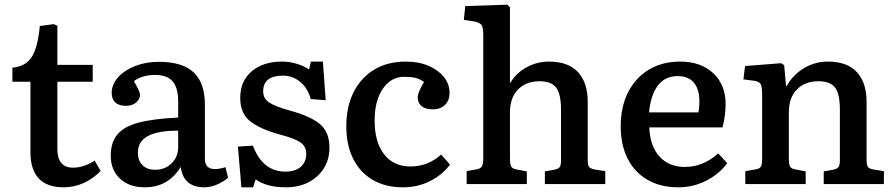

<svg xmlns="http://www.w3.org/2000/svg" viewBox="-20 -786 3824 820"><path d="M252 14Q110 14 110 -137V-437H33V-497Q90 -502 116 -543.5Q142 -585 150 -675L210 -683L225 -676V-509H376V-437H225V-150Q225 -70 292 -70Q339 -70 384 -100L410 -56Q378 -23 337.5 -4.5Q297 14 252 14Z M598 14Q532 14 492.5 -23Q453 -60 453 -121Q453 -178 481.5 -212Q510 -246 573 -262.5Q636 -279 741 -284V-352Q741 -411 717.5 -438.5Q694 -466 641 -466Q615 -466 590 -458.5Q565 -451 552 -439Q578 -395 578 -381Q578 -362 561 -348Q544 -334 518 -334Q488 -334 472.5 -348.5Q457 -363 457 -389Q457 -425 484 -455.5Q511 -486 557 -504Q603 -522 659 -522Q759 -522 807 -477Q855 -432 855 -339V-108Q855 -64 898 -64Q918 -64 943 -72L954 -27Q935 -10 907 2Q879 14 853 14Q763 14 752 -73Q726 -31 688 -8.5Q650 14 598 14ZM643 -61Q685 -61 713 -88.5Q741 -116 741 -158V-228Q654 -228 611.5 -205Q569 -182 569 -134Q569 -100 588.5 -80.5Q608 -61 643 -61Z M1011 14 996 -160 1060 -164Q1102 -53 1199 -53Q1241 -53 1264.5 -73.5Q1288 -94 1288 -130Q1288 -160 1263.5 -177.5Q1239 -195 1173 -212Q1090 -235 1048 -268.5Q1006 -302 1006 -368Q1006 -440 1055 -481.5Q1104 -523 1185 -523Q1218 -523 1249.5 -513Q1281 -503 1300 -489L1308 -523H1359L1371 -358L1307 -363Q1295 -409 1262.5 -436Q1230 -463 1189 -463Q1104 -463 1104 -396Q1104 -366 1128.5 -349Q1153 -332 1217 -314Q1306 -290 1346.5 -256Q1387 -222 1387 -156Q1387 -105 1363 -67Q1339 -29 1297.5 -7.5Q1256 14 1201 14Q1118 14 1072 -20L1061 14Z M1701 14Q1626 14 1571.5 -18Q1517 -50 1488 -108.5Q1459 -167 1459 -247Q1459 -330 1490 -392Q1521 -454 1578 -488.5Q1635 -523 1713 -523Q1768 -523 1810 -505Q1852 -487 1876 -457Q1900 -427 1900 -389Q1900 -358 1881 -338.5Q1862 -319 1828 -319Q1798 -319 1781 -332.5Q1764 -346 1764 -369Q1764 -381 1770 -395.5Q1776 -410 1791 -436Q1773 -449 1754 -453.5Q1735 -458 1706 -458Q1650 -458 1615 -407Q1580 -356 1580 -271Q1580 -179 1620.5 -127Q1661 -75 1733 -75Q1808 -75 1864 -126L1902 -83Q1869 -39 1816.5 -12.5Q1764 14 1701 14Z M1973 0V-55L2016 -63Q2033 -66 2038.5 -76Q2044 -86 2044 -111V-634Q2044 -669 2036.5 -679.5Q2029 -690 2002 -695L1961 -701L1967 -760L2146 -766L2158 -755V-438L2159 -431Q2182 -472 2227 -497.5Q2272 -523 2325 -523Q2407 -523 2448.5 -478Q2490 -433 2490 -352V-103Q2490 -81 2495.5 -73.5Q2501 -66 2521 -62L2565 -55V0H2307V-54L2347 -61Q2365 -65 2370.5 -72.5Q2376 -80 2376 -103V-318Q2376 -384 2355.5 -411.5Q2335 -439 2284 -439Q2227 -439 2192.5 -404Q2158 -369 2158 -306V-107Q2158 -85 2163 -75.5Q2168 -66 2183 -63L2230 -54V0Z M2877 14Q2801 14 2745.5 -18Q2690 -50 2660.5 -108.5Q2631 -167 2631 -246Q2631 -331 2663 -393Q2695 -455 2752 -489Q2809 -523 2885 -523Q2973 -523 3026 -473.5Q3079 -424 3079 -341Q3079 -296 3066 -242H2753Q2756 -162 2796.5 -117.5Q2837 -73 2905 -73Q2946 -73 2982 -88.5Q3018 -104 3047 -131L3086 -89Q3051 -42 2995.5 -14Q2940 14 2877 14ZM2752 -306H2963Q2967 -326 2967 -352Q2967 -405 2943.5 -433Q2920 -461 2874 -461Q2820 -461 2789.5 -420.5Q2759 -380 2752 -306Z M3163 0V-55L3209 -63Q3225 -66 3230 -75.5Q3235 -85 3235 -111V-380Q3235 -414 3229 -426Q3223 -438 3201 -441L3155 -447L3162 -504L3316 -516L3329 -508L3337 -419H3340Q3366 -466 3413 -494.5Q3460 -523 3516 -523Q3598 -523 3639.5 -478Q3681 -433 3681 -352V-103Q3681 -82 3686.5 -73.5Q3692 -65 3712 -62L3755 -55V0H3498V-54L3538 -61Q3556 -65 3561.5 -73Q3567 -81 3567 -103V-318Q3567 -385 3546.5 -412Q3526 -439 3475 -439Q3418 -439 3383.5 -404Q3349 -369 3349 -306V-107Q3349 -84 3354 -75Q3359 -66 3374 -63L3421 -54V0Z"/></svg>

Font: Literata Medium
Style: Regular
Weight: 500
Designer: Latin by Veronika Burian and Jose Scaglione. Greek by Irene Vlachou. Cyrillic by Vera Evstafieva.
Foundry: TypeTogether
Version: Version 3.103; ttfautohint (v1.8.4.7-5d5b);gftools[0.9.29]